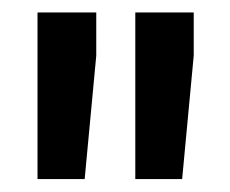

<svg xmlns="http://www.w3.org/2000/svg" viewBox="-20 -770 359 300"><path d="M130.4 -750.5V-683.1L112.3 -490.2H38.6V-750.5ZM282.7 -750.5V-683.1L264.6 -490.2H191.4V-750.5Z"/></svg>

Font: Vazirmatn UI FD SemiBold
Style: Regular
Weight: 600
Designer: Saber Rastikerdar
Foundry: Saber Rastikerdar
Version: Version 33.003